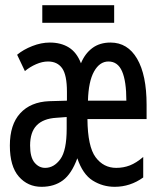

<svg xmlns="http://www.w3.org/2000/svg" viewBox="-20 -710 603 740"><path d="M140 10Q87 10 52.5 -29.5Q18 -69 18 -149Q18 -230 58 -273.5Q98 -317 169 -320L238 -322V-356Q238 -421 219.5 -447Q201 -473 165 -473Q143 -473 119 -462.5Q95 -452 76 -436L46 -499Q70 -519 104.5 -532.5Q139 -546 172 -546Q215 -546 245.5 -527Q276 -508 292 -466Q307 -503 335.5 -524.5Q364 -546 406 -546Q472 -546 508.5 -483.5Q545 -421 545 -306V-251H317Q318 -145 348.5 -104Q379 -63 428 -63Q456 -63 480.5 -72.5Q505 -82 532 -105V-26Q482 10 422 10Q376 10 337.5 -14Q299 -38 278 -100Q256 -40 222.5 -15Q189 10 140 10ZM467 -322Q467 -397 450.5 -435Q434 -473 398 -473Q364 -473 342.5 -434.5Q321 -396 319 -322ZM154 -63Q188 -63 212.5 -96.5Q237 -130 237 -214V-259L197 -256Q147 -253 121.5 -227Q96 -201 96 -149Q96 -104 113 -83.5Q130 -63 154 -63ZM143 -622V-690H420V-622Z"/></svg>

Font: Noto Sans Mono SemiCondensed
Style: Regular
Weight: 400
Width: 4
Designer: Monotype Design Team
Foundry: Monotype Imaging Inc.
Version: Version 2.014